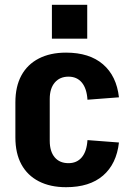

<svg xmlns="http://www.w3.org/2000/svg" viewBox="-20 -769 547 799"><path d="M255 10Q189 10 141.5 -14.5Q94 -39 69 -85Q44 -131 44 -197V-343Q44 -409 69 -455Q94 -501 141.5 -525.5Q189 -550 255 -550Q352 -550 408.5 -501.5Q465 -453 475 -364L344 -354Q341 -401 320.5 -425.5Q300 -450 265 -450Q229 -450 208 -425.5Q187 -401 187 -357V-183Q187 -139 207.5 -114.5Q228 -90 265 -90Q300 -90 320.5 -114.5Q341 -139 344 -186L475 -176Q465 -87 409 -38.5Q353 10 255 10ZM343 -749V-608H196V-749Z"/></svg>

Font: Pathway Extreme Condensed
Style: Bold
Weight: 700
Width: 3
Version: Version 1.001;gftools[0.9.26]